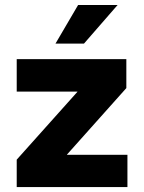

<svg xmlns="http://www.w3.org/2000/svg" viewBox="-20 -754 581 774"><path d="M47.4 0V-110.4L292 -383.8V-384.8H47.4V-515.6H489.3V-398.9L250 -130.9V-129.9H493.7V0ZM203.6 -578.1 294.9 -733.9H454.1L318.4 -578.1Z"/></svg>

Font: Inter Display ExtraBold
Style: Regular
Weight: 800
Designer: Rasmus Andersson
Foundry: rsms
Version: Version 4.000;git-a52131595